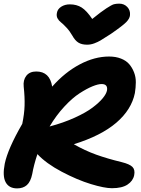

<svg xmlns="http://www.w3.org/2000/svg" viewBox="-24 -1020 772 1053"><path d="M629.9 -1000Q656.7 -1000 674.1 -981.7Q691.4 -963.4 689 -937Q687.5 -918.5 668.9 -899.2Q650.4 -879.9 584 -834Q541.5 -806.6 527.1 -798.1Q512.7 -789.6 493.2 -782.2Q473.6 -774.9 454.1 -774.9Q423.8 -774.9 405.5 -786.6Q387.2 -798.3 373 -824.2Q358.9 -849.1 340.3 -868.9Q321.8 -888.7 310.1 -897.7Q298.3 -906.7 291.5 -919.4Q284.7 -932.1 288.1 -949.2Q291.5 -970.2 311.8 -983.2Q332 -996.1 358.9 -996.1Q396.5 -996.1 423.8 -978.8Q451.2 -961.4 481.9 -916Q529.8 -955.1 559.1 -974.1Q588.4 -993.2 600.3 -996.6Q612.3 -1000 629.9 -1000ZM69.8 13.2Q25.4 13.2 7.1 -20.5Q-11.2 -54.2 2 -122.1Q19 -204.1 98.1 -340.8Q109.4 -395 110.8 -440.7Q112.3 -486.3 106 -544.9Q102.1 -581.1 120.4 -604.5Q138.7 -627.9 174.8 -627.9Q249 -627.9 262.2 -544.9Q331.5 -623.5 413.1 -666.7Q494.6 -710 574.2 -710Q611.3 -710 639.6 -698.7Q668 -687.5 684.6 -668.2Q701.2 -648.9 711.2 -623Q721.2 -597.2 720.9 -568.6Q720.7 -540 715.8 -509.8Q697.3 -418.5 613.8 -346.9Q530.3 -275.4 380.9 -229Q441.4 -194.3 502.9 -172.1Q564.5 -149.9 643.1 -130.9Q687 -120.1 702.4 -104.5Q717.8 -88.9 711.9 -59.1Q705.6 -27.8 675.5 -7.8Q645.5 12.2 589.8 12.2Q548.8 12.2 474.4 -10.5Q399.9 -33.2 314.7 -78.1Q229.5 -123 181.2 -174.8Q161.1 -114.3 152.8 -65.9Q144 -23.4 123.5 -5.1Q103 13.2 69.8 13.2ZM533.2 -559.1Q513.7 -559.1 482.7 -546.4Q451.7 -533.7 412.4 -508.3Q373 -482.9 328.6 -435.1Q284.2 -387.2 248 -326.2Q324.7 -346.7 386.2 -374.8Q447.8 -402.8 483.9 -430.2Q520 -457.5 539.8 -481.7Q559.6 -505.9 563 -524.9Q567.9 -559.1 533.2 -559.1Z"/></svg>

Font: Shantell Sans Irregular
Style: Bold Italic
Weight: 700
Italic angle: -11.31°
Designer: Stephen Nixon, Anya Danilova, Shantell Martin
Foundry: Arrow Type
Version: Version 1.006;[9816181b4]